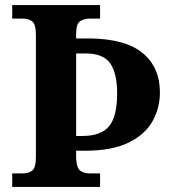

<svg xmlns="http://www.w3.org/2000/svg" viewBox="-20 -734 678 754"><path d="M28 0V-53H70Q92 -53 106.5 -64Q121 -75 121 -118V-596Q121 -639 106.5 -650Q92 -661 70 -661H28V-714H373V-661H332Q311 -661 295 -651Q279 -641 279 -601V-583H335Q474 -581 541 -525Q608 -469 608 -371Q608 -311 579.5 -259Q551 -207 486 -174.5Q421 -142 313 -142H279V-113Q281 -73 296 -63Q311 -53 332 -53H373V0ZM303 -200Q377 -200 408.5 -238.5Q440 -277 440 -367Q440 -447 412.5 -485.5Q385 -524 318 -524H279V-200Z"/></svg>

Font: Noto Serif Tamil
Style: Bold Italic
Weight: 700
Italic angle: -12°
Designer: Indian Type Foundry, Tom Grace, and the Monotype Design Team
Foundry: Monotype Imaging Inc.
Version: Version 2.003; ttfautohint (v1.8.4.7-5d5b)